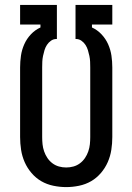

<svg xmlns="http://www.w3.org/2000/svg" viewBox="-20 -755 540 783"><path d="M250 8Q224 8 197.5 2.5Q171 -3 148.5 -16Q126 -29 108.5 -49.5Q91 -70 80.5 -94Q70 -118 66 -144Q62 -170 62 -196V-480Q62 -504 65.5 -528Q69 -552 79 -574.5Q89 -597 106 -615Q123 -633 145 -643V-655H62V-735H212V-596H210Q198 -596 188 -589Q178 -582 171.5 -572Q165 -562 161.5 -550.5Q158 -539 155.5 -527Q153 -515 152.5 -503.5Q152 -492 152 -480V-196Q152 -181 153.5 -166.5Q155 -152 160 -137.5Q165 -123 173.5 -110.5Q182 -98 194 -89Q206 -80 220.5 -76Q235 -72 250 -72Q265 -72 279.5 -76Q294 -80 306 -89Q318 -98 326.5 -110.5Q335 -123 340 -137.5Q345 -152 346.5 -166.5Q348 -181 348 -196V-480Q348 -492 347.5 -503.5Q347 -515 344.5 -527Q342 -539 338.5 -550.5Q335 -562 328.5 -572Q322 -582 312 -589Q302 -596 290 -596H288V-735H438V-655H355V-643Q377 -633 394 -615Q411 -597 421 -574.5Q431 -552 434.5 -528Q438 -504 438 -480V-196Q438 -170 434 -144Q430 -118 419.5 -94Q409 -70 391.5 -49.5Q374 -29 351.5 -16Q329 -3 302.5 2.5Q276 8 250 8Z"/></svg>

Font: Iosevka Medium
Style: Regular
Weight: 500
Monospace: yes
Designer: Belleve Invis
Foundry: Belleve Invis
Version: Version 32.5.0; ttfautohint (v1.8.4)